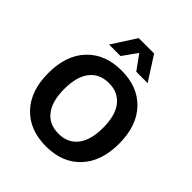

<svg xmlns="http://www.w3.org/2000/svg" viewBox="-239 -1050 1218 1218"><g transform="rotate(45 370.5 -441.0)"><path d="M544 -730H442L371 -828L301 -730H198L302 -892H440ZM138.5 -579.5Q224 -670 371 -670Q518 -670 603 -579.5Q688 -489 688 -330Q688 -171 603 -80.5Q518 10 371 10Q224 10 138.5 -80.5Q53 -171 53 -330Q53 -489 138.5 -579.5ZM371 -557Q287 -557 241.5 -498.5Q196 -440 196 -330Q196 -220 241.5 -161.5Q287 -103 371 -103Q454 -103 499.5 -161.5Q545 -220 545 -330Q545 -440 499.5 -498.5Q454 -557 371 -557Z"/></g></svg>

Font: Elaine Sans SemiBold
Style: Regular
Weight: 600
Designer: Wei Huang
Foundry: Wei Huang
Version: Version 2.001;December 24, 2019;FontCreator 12.0.0.2547 64-b